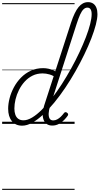

<svg xmlns="http://www.w3.org/2000/svg" viewBox="-20 -1154 928 1789"><path d="M186 17Q125 17 90.5 -25.5Q56 -68 56 -141Q56 -187 69.5 -239Q83 -291 109.5 -340.5Q136 -390 175.5 -430.5Q215 -471 267 -495Q319 -519 382 -519Q407 -519 432.5 -513.5Q458 -508 482 -496.5Q506 -485 528 -468L514 -423Q475 -451 441.5 -460.5Q408 -470 377 -470Q325 -470 283 -449Q241 -428 209.5 -393Q178 -358 156.5 -315Q135 -272 124.5 -227.5Q114 -183 114 -143Q114 -110 123 -85Q132 -60 151 -46.5Q170 -33 199 -33Q236 -33 279.5 -59Q323 -85 369.5 -131.5Q416 -178 463.5 -239Q511 -300 556.5 -371Q602 -442 643.5 -517Q685 -592 719.5 -665.5Q754 -739 780 -806.5Q806 -874 820 -929.5Q834 -985 834 -1022Q834 -1052 824 -1067.5Q814 -1083 794 -1083Q775 -1083 758.5 -1067.5Q742 -1052 726.5 -1018Q711 -984 693 -928L447 -165Q435 -129 433.5 -98.5Q432 -68 442 -50Q452 -32 476 -32Q495 -32 513.5 -42Q532 -52 547.5 -67.5Q563 -83 575 -99Q580 -106 586.5 -108.5Q593 -111 603 -105Q613 -98 614.5 -91Q616 -84 611 -76Q598 -57 577 -35.5Q556 -14 528 1Q500 16 467 16Q435 16 414.5 0.5Q394 -15 385 -41.5Q376 -68 378 -102Q380 -136 392 -172L642 -943Q675 -1043 712.5 -1088.5Q750 -1134 800 -1134Q829 -1134 848.5 -1120.5Q868 -1107 878 -1082Q888 -1057 888 -1022Q888 -982 873 -924Q858 -866 830.5 -795Q803 -724 765.5 -646.5Q728 -569 683.5 -490.5Q639 -412 589 -337.5Q539 -263 486.5 -199Q434 -135 382 -86.5Q330 -38 280.5 -10.5Q231 17 186 17ZM0 605H675V615H0ZM0 -20H675V0H0ZM0 -505H675V-500H0ZM0 -1125H675V-1115H0Z"/></svg>

Font: Playwrite CU Guides
Style: Regular
Weight: 400
Designer: Veronika Burian, José Scaglione
Foundry: TypeTogether
Version: Version 1.003